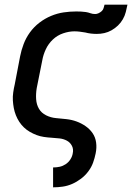

<svg xmlns="http://www.w3.org/2000/svg" viewBox="-20 -591 590 821"><path d="M207 210V125H208Q222 125 235.5 122Q249 119 261 111Q273 103 281 90.5Q289 78 291 65Q295 47 287.5 32.5Q280 18 266 10.5Q252 3 235.5 1Q219 -1 201.5 -2Q184 -3 167.5 -5.5Q151 -8 136.5 -13.5Q122 -19 108 -27Q94 -35 82.5 -46Q71 -57 62.5 -70Q54 -83 48 -98Q42 -113 39 -129Q36 -145 35 -161.5Q34 -178 36.5 -195.5Q39 -213 43 -230L66 -350Q71 -376 81 -402.5Q91 -429 108 -452.5Q125 -476 148.5 -494Q172 -512 198.5 -523Q225 -534 252 -538Q279 -542 306 -542Q316 -542 326.5 -541.5Q337 -541 347 -539.5Q357 -538 366.5 -534.5Q376 -531 387 -531Q394 -531 401.5 -534.5Q409 -538 415 -543.5Q421 -549 423 -556.5Q425 -564 427 -571H525Q522 -556 518 -540Q514 -524 505.5 -509Q497 -494 484.5 -482Q472 -470 457 -461.5Q442 -453 426 -449.5Q410 -446 394 -446Q381 -446 368.5 -447.5Q356 -449 345 -452Q333 -454 321.5 -455.5Q310 -457 298 -457Q275 -457 250 -448.5Q225 -440 206 -422Q187 -404 176 -380.5Q165 -357 161 -334L137 -214Q133 -190 134.5 -167Q136 -144 146.5 -126Q157 -108 177 -98Q197 -88 219.5 -86Q242 -84 264.5 -81.5Q287 -79 307.5 -71.5Q328 -64 346 -51.5Q364 -39 376 -21.5Q388 -4 391 18.5Q394 41 389 65Q385 85 378 104.5Q371 124 357.5 142Q344 160 326 173.5Q308 187 288.5 195.5Q269 204 248.5 207Q228 210 208 210Z"/></svg>

Font: Lode Dark Term
Style: Bold Italic
Weight: 700
Italic angle: -11°
Monospace: yes
Designer: Belleve Invis
Foundry: Belleve Invis
Version: Version 29.2.0